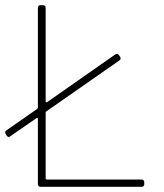

<svg xmlns="http://www.w3.org/2000/svg" viewBox="-43 -720 634 740"><path d="M133 -32V-286C133 -288 135 -290 136 -291L417 -487C420 -490 422 -492 422 -495C422 -497 421 -499 420 -501L415 -508C413 -511 410 -512 407 -512C405 -512 403 -512 401 -510L138 -326C136 -324 133 -326 133 -329V-690C133 -696 129 -700 123 -700H113C107 -700 103 -696 103 -690V-305C103 -303 101 -301 100 -300L-19 -217C-22 -215 -23 -212 -23 -210C-23 -208 -23 -206 -21 -203L-17 -197C-15 -194 -12 -192 -10 -192C-7 -192 -5 -193 -3 -195L98 -265C100 -267 103 -265 103 -262V-10C103 -4 107 0 113 0H503C509 0 513 -4 513 -10V-18C513 -24 509 -28 503 -28H137C135 -28 133 -30 133 -32Z"/></svg>

Font: Barlow Thin
Style: Regular
Weight: 250
Designer: Jeremy Tribby
Foundry: Tribby Type
Version: Version 1.422;hotconv 1.0.109;makeotfexe 2.5.65596